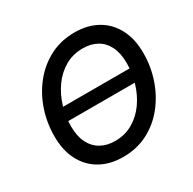

<svg xmlns="http://www.w3.org/2000/svg" viewBox="-163 -906 1091 1084"><g transform="rotate(-30 382.5 -363.5)"><path d="M644 -405.8 639.6 -321.3H149.4L153.8 -405.8ZM342.3 9.8Q258.3 9.8 195.3 -25.4Q132.3 -60.5 97.4 -126.7Q62.5 -192.9 62.5 -285.2Q62.5 -372.6 89.8 -453.6Q117.2 -534.7 168.7 -598.6Q220.2 -662.6 292.2 -700Q364.3 -737.3 453.6 -737.3Q537.6 -737.3 600.3 -702.1Q663.1 -667 698 -600.8Q732.9 -534.7 732.9 -442.4Q732.9 -355 705.3 -273.9Q677.7 -192.9 626.5 -128.7Q575.2 -64.5 503.2 -27.3Q431.2 9.8 342.3 9.8ZM346.7 -91.3Q412.1 -91.3 463.6 -121.3Q515.1 -151.4 550.8 -201.9Q586.4 -252.4 604.7 -314.7Q623 -377 623 -440.9Q623 -504.9 601.3 -548.6Q579.6 -592.3 540.3 -614.3Q501 -636.2 449.2 -636.2Q383.8 -636.2 332.3 -606.2Q280.8 -576.2 244.9 -525.4Q209 -474.6 190.4 -412.6Q171.9 -350.6 171.9 -286.6Q171.9 -223.1 193.8 -179.4Q215.8 -135.7 255.4 -113.5Q294.9 -91.3 346.7 -91.3Z"/></g></svg>

Font: Inter 16pt Medium
Style: Italic
Weight: 500
Italic angle: -9.3988°
Version: Version 4.001;git-66647c0bb